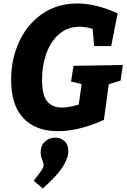

<svg xmlns="http://www.w3.org/2000/svg" viewBox="-20 -741 730 1105"><path d="M687 -367 674 -277 606 -256 578 -51Q434 14 313 14Q187 14 115.5 -60Q44 -134 44 -282Q44 -401 90.5 -501.5Q137 -602 223.5 -661.5Q310 -721 425 -721Q532 -721 657 -664L620 -476H522L513 -575Q473 -587 438 -587Q370 -587 321.5 -546Q273 -505 247.5 -435Q222 -365 222 -281Q222 -196 250.5 -159Q279 -122 337 -122Q374 -122 433 -139L450 -257L389 -272L403 -362ZM174 299 187 282Q213 249 222 234.5Q231 220 231 208Q231 198 224 182Q223 179 218.5 165.5Q214 152 214 135Q214 96 239.5 73.5Q265 51 298 51Q329 51 351 71Q373 91 373 129Q373 170 339.5 221.5Q306 273 226 344Z"/></svg>

Font: Bitter Pro ExtraBold
Style: Italic
Weight: 800
Italic angle: -9°
Designer: Sol Matas, and Bitter project Authors
Foundry: Sol Matas
Version: Version 1.010